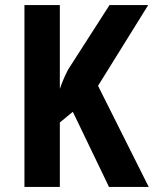

<svg xmlns="http://www.w3.org/2000/svg" viewBox="-20 -734 604 754"><path d="M564 0 365 -397 562 -714H410L247 -460C231 -429 222 -405 215 -385V-714H76V0H215V-253L266 -295L408 0Z"/></svg>

Font: Noto Sans Telugu Condensed
Style: Bold
Weight: 700
Width: 3
Designer: Jelle Bosma - Monotype Design Team
Foundry: Monotype Imaging Inc.
Version: Version 2.005